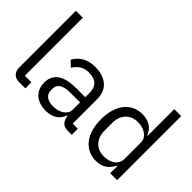

<svg xmlns="http://www.w3.org/2000/svg" viewBox="-91 -1148 1568 1568"><g transform="rotate(45 693.0 -364.0)"><path d="M170 0Q128 0 106.5 -23.5Q85 -47 85 -83V-740H165V-70H241V0Z M732 0Q687 0 667.5 -24Q648 -48 643 -84H638Q621 -36 582 -12Q543 12 489 12Q407 12 361.5 -30Q316 -72 316 -144Q316 -217 369.5 -256Q423 -295 536 -295H638V-346Q638 -401 608 -430Q578 -459 516 -459Q469 -459 437.5 -438Q406 -417 385 -382L337 -427Q358 -469 404 -498.5Q450 -528 520 -528Q614 -528 666 -482Q718 -436 718 -354V-70H777V0ZM502 -56Q532 -56 557 -63Q582 -70 600 -83Q618 -96 628 -113Q638 -130 638 -150V-235H532Q463 -235 431.5 -215Q400 -195 400 -157V-136Q400 -98 427.5 -77Q455 -56 502 -56Z M1221 -84H1217Q1170 12 1066 12Q1018 12 979 -7Q940 -26 912.5 -61Q885 -96 870.5 -146Q856 -196 856 -258Q856 -320 870.5 -370Q885 -420 912.5 -455Q940 -490 979 -509Q1018 -528 1066 -528Q1120 -528 1158.5 -504.5Q1197 -481 1217 -432H1221V-740H1301V0H1221ZM1088 -60Q1115 -60 1139.5 -67Q1164 -74 1182 -87.5Q1200 -101 1210.5 -120.5Q1221 -140 1221 -165V-357Q1221 -378 1210.5 -396.5Q1200 -415 1182 -428Q1164 -441 1139.5 -448.5Q1115 -456 1088 -456Q1020 -456 981 -413.5Q942 -371 942 -302V-214Q942 -145 981 -102.5Q1020 -60 1088 -60Z"/></g></svg>

Font: IBM Plex Sans Hebrew
Style: Regular
Weight: 400
Designer: Mike Abbink, Paul van der Laan, Pieter van Rosmalen, Yanek Iontef
Foundry: Bold Monday
Version: Version 1.2